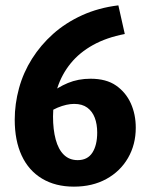

<svg xmlns="http://www.w3.org/2000/svg" viewBox="-20 -688 557 717"><path d="M318 -394Q377 -394 413.5 -368.5Q450 -343 468.5 -302Q487 -261 487 -211Q487 -148 458 -98Q429 -48 377 -19.5Q325 9 256 9Q187 9 137 -21Q87 -51 61 -107Q35 -163 35 -241Q35 -300 51 -358.5Q67 -417 99.5 -468.5Q132 -520 178.5 -561.5Q225 -603 286.5 -631Q348 -659 422 -668L446 -561Q378 -548 327.5 -520Q277 -492 244 -451.5Q211 -411 194.5 -360.5Q178 -310 178 -253Q178 -204 188 -167Q198 -130 218.5 -110Q239 -90 270 -90Q307 -90 325 -118Q343 -146 343 -193Q343 -224 334 -248Q325 -272 306 -286Q287 -300 257 -300Q229 -300 195 -286Q161 -272 137 -244L112 -280Q135 -311 165 -336.5Q195 -362 233.5 -378Q272 -394 318 -394Z"/></svg>

Font: Ysabeau Office ExtraBold
Style: Regular
Weight: 800
Designer: Christian Thalmann (Catharsis Fonts)
Version: Version 2.001;gftools[0.9.30]; featfreeze: tnum,lnum,ss02